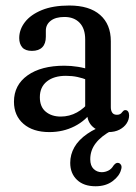

<svg xmlns="http://www.w3.org/2000/svg" viewBox="-20 -464 488 689"><path d="M370.3 -20.5 381.9 3.6Q343.4 24.1 323.7 49.7Q303.9 75.3 303.9 107.5Q303.9 130.7 316 142.3Q328.1 153.9 345.1 153.9Q357.2 153.9 368.6 148.3Q379.9 142.8 387.2 130.3Q391.9 124.4 395.9 122Q399.9 119.6 405.3 120.7Q410.6 121.9 414.4 128.1Q418.1 134.4 414.3 145.6Q408.6 167.6 384.2 186Q359.8 204.4 322.8 204.4Q280.5 204.4 256.3 181.4Q232 158.3 232 120.4Q232 90.5 246.9 64.3Q261.8 38.1 292.6 16.6Q323.4 -4.8 370.3 -20.5ZM292.7 -57.8V-70.6L285.7 -74V-322.3Q285.7 -361.5 265.7 -382.3Q245.7 -403.1 211.3 -403.1Q179.3 -403.1 161.9 -389.4Q144.5 -375.8 144.5 -354V-332.3Q144.5 -307.4 131.7 -294.4Q118.9 -281.4 94.5 -281.4Q70.7 -281.4 59.8 -294.1Q49 -306.8 49 -327.4Q49 -358.1 69.5 -384.7Q90 -411.3 130.1 -427.8Q170.2 -444.2 228.8 -444.2Q300.7 -444.2 339.2 -410.5Q377.7 -376.8 377.7 -316V-79.1Q377.7 -67.2 382.8 -59.7Q387.8 -52.1 399.8 -52.1Q406.7 -52.1 411.2 -54.7Q415.6 -57.2 418.9 -62.2Q421.1 -64.9 423.6 -66.9Q426.1 -68.9 429.8 -68.9Q436.2 -68.9 439.8 -63.6Q443.3 -58.2 443.3 -49.9Q443.3 -34.8 434.4 -21.1Q425.4 -7.4 408.7 1.3Q392 10 368.8 10Q334.3 10 313.5 -8.5Q292.7 -26.9 292.7 -57.8ZM30.1 -99Q30.1 -158.8 78.9 -193.5Q127.7 -228.2 210.9 -228.2Q234.9 -228.2 260 -224.2Q285 -220.2 303.2 -213.1L294.9 -176.4Q277 -183.7 257.9 -187.8Q238.8 -191.9 216.6 -191.9Q173.5 -191.9 148.3 -171.8Q123 -151.6 123 -115.2Q123 -80.6 144.1 -63.2Q165.2 -45.7 197.9 -45.7Q229.2 -45.7 256.2 -60.6Q283.2 -75.4 302 -101.1L312.7 -68.6Q288.8 -31.8 247.7 -10.9Q206.7 10 157.3 10Q98.3 10 64.2 -19.6Q30.1 -49.2 30.1 -99Z"/></svg>

Font: Fraunces 144pt S100 Black
Style: Regular
Weight: 900
Version: Version 1.000